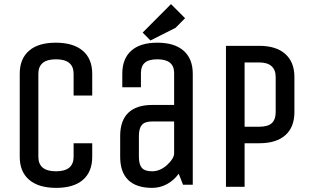

<svg xmlns="http://www.w3.org/2000/svg" viewBox="-20 -891 1490 926"><path d="M75.2 -134.8V-535.2Q75.2 -607.4 119.9 -646.2Q164.6 -685.1 249 -685.1Q333.5 -685.1 379.2 -646.2Q424.8 -607.4 424.8 -535.2V-430.2H335V-535.2Q335 -605 250 -605Q165 -605 165 -535.2V-134.8Q165 -64.9 250 -64.9Q335 -64.9 335 -134.8V-200.2H424.8V-134.8Q424.8 -62.5 380.1 -23.7Q335.4 15.1 251 15.1Q166.5 15.1 120.8 -23.7Q75.2 -62.5 75.2 -134.8Z M819.8 -151.9V-305.2H713.9Q678.2 -305.2 664.1 -288.3Q649.9 -271.5 649.9 -234.9V-134.8Q649.9 -98.1 664.1 -81.5Q678.2 -64.9 713.9 -64.9Q751 -64.9 784.7 -94.2Q819.8 -126.5 819.8 -151.9ZM909.7 0H862.8L841.8 -53.2Q819.3 -21.5 785.6 -3.2Q752 15.1 713.9 15.1Q637.7 15.1 598.6 -22.7Q559.6 -60.5 559.6 -134.8V-234.9Q559.6 -309.1 598.6 -346.9Q637.7 -384.8 713.9 -384.8H819.8V-539.1Q819.8 -605 738.8 -605Q697.8 -605 678.7 -588.6Q659.7 -572.3 659.7 -539.1V-470.2H569.8V-535.2Q569.8 -607.4 612.8 -646.2Q655.8 -685.1 738.8 -685.1Q821.8 -685.1 865.7 -646.2Q909.7 -607.4 909.7 -535.2ZM872.6 -803.2 826.7 -756.8 705.6 -695.8 668 -733.9 804.7 -871.1Z M1309.6 -350.1V-520Q1309.6 -553.7 1289.6 -571.8Q1269.5 -589.8 1231 -589.8H1159.7V-279.8H1231Q1272 -279.8 1290.8 -297.1Q1309.6 -314.5 1309.6 -350.1ZM1231 -200.2H1159.7V9.8H1069.8V-669.9H1231Q1312 -669.9 1356 -630.6Q1399.9 -591.3 1399.9 -520V-350.1Q1399.9 -277.8 1356.2 -239Q1312.5 -200.2 1231 -200.2Z"/></svg>

Font: Unica One
Style: Bold
Weight: 400
Designer: Eduardo Rodriguez Tunni
Foundry: Eduardo Rodriguez Tunni
Version: Version 1.001